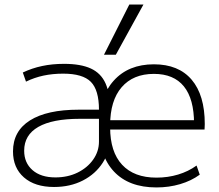

<svg xmlns="http://www.w3.org/2000/svg" viewBox="-20 -810 962 842"><path d="M223 -32Q277 -32 320 -53Q363 -74 388.5 -110Q414 -146 414 -189V-289H330Q210 -289 148 -253.5Q86 -218 86 -149Q86 -96 122.5 -64Q159 -32 223 -32ZM217 10Q133 10 85 -32Q37 -74 37 -146Q37 -235 111.5 -282Q186 -329 325 -329H414Q414 -415 378.5 -451Q343 -487 257 -487Q211 -487 171 -478.5Q131 -470 94 -452L80 -492Q120 -511 164.5 -520.5Q209 -530 261 -530Q334 -530 378.5 -509.5Q423 -489 443 -444Q463 -399 463 -326V-210Q463 -147 431 -97Q399 -47 343.5 -18.5Q288 10 217 10ZM666 12Q545 12 479.5 -58Q414 -128 414 -258Q414 -384 478.5 -456Q543 -528 655 -528Q763 -528 820.5 -460.5Q878 -393 878 -266Q878 -259 877.5 -253Q877 -247 877 -242H441V-283H843L831 -268Q831 -376 786.5 -431Q742 -486 655 -486Q564 -486 513.5 -427.5Q463 -369 463 -261V-251Q463 -144 515.5 -87.5Q568 -31 666 -31Q716 -31 761 -44.5Q806 -58 842 -84L856 -44Q819 -17 770 -2.5Q721 12 666 12ZM488 -570H436L547 -790H609Z"/></svg>

Font: M PLUS 2 Light
Style: Regular
Weight: 300
Designer: Coji Morishita
Foundry: UNDERFOREST DESIGN
Version: Version 1.001